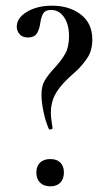

<svg xmlns="http://www.w3.org/2000/svg" viewBox="-20 -645 373 676"><path d="M122 -565Q119 -542 110 -527.5Q101 -513 78 -513Q59 -513 49 -524.5Q39 -536 39 -551Q39 -582 75 -603.5Q111 -625 163 -625Q224 -625 264.5 -594Q305 -563 305 -506Q305 -467 287.5 -441Q270 -415 249.5 -396Q229 -377 222 -371Q188 -339 173.5 -311Q159 -283 159 -248Q159 -236 161.5 -218.5Q164 -201 165 -194Q166 -191 159.5 -189.5Q153 -188 152 -191Q140 -218 133 -252.5Q126 -287 126 -311Q126 -342 137.5 -361.5Q149 -381 172 -406Q197 -433 210 -456.5Q223 -480 223 -518Q223 -559 205.5 -584.5Q188 -610 160 -610Q140 -610 132.5 -598Q125 -586 122 -565ZM108 -38Q108 -60 121 -72.5Q134 -85 157 -85Q180 -85 192.5 -72.5Q205 -60 205 -38Q205 -15 192.5 -2Q180 11 157 11Q134 11 121 -2Q108 -15 108 -38Z"/></svg>

Font: Cormorant Infant Medium
Style: Regular
Weight: 500
Designer: Christian Thalmann (Catharsis Fonts)
Version: Version 3.000